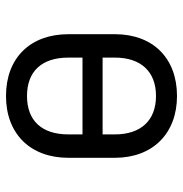

<svg xmlns="http://www.w3.org/2000/svg" viewBox="-5 -595 610 640"><g transform="rotate(90 300.0 -275.0)"><path d="M300 10C426 10 506 -71 506 -198V-353C506 -479 425 -560 300 -560C174 -560 94 -480 94 -353V-198C94 -70 174 10 300 10ZM172 -353C172 -440 219 -490 300 -490C381 -490 428 -440 428 -353V-312H172ZM300 -60C218 -60 172 -109 172 -198V-245H428V-198C428 -109 382 -60 300 -60Z"/></g></svg>

Font: Tekne LDO Light
Style: Regular
Weight: 300
Monospace: yes
Designer: Alessio Laiso, Mario Rullo, Paolo Rosset
Foundry: Alessio Laiso
Version: Version 1.000;hotconv 1.0.109;makeotfexe 2.5.65596